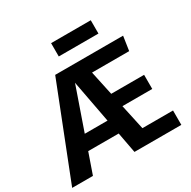

<svg xmlns="http://www.w3.org/2000/svg" viewBox="-211 -1067 1240 1249"><g transform="rotate(-30 409.0 -442.0)"><path d="M630 -884V-784H332V-884ZM570 -108H800V0H448L419 -155H190L136 0H-20L252 -692H762L746 -585H467L506 -403H753V-297H529ZM227 -264H398L338 -583Z"/></g></svg>

Font: Fira Sans SemiBold
Style: Regular
Weight: 600
Designer: bBox Type GmbH & Carrois Corporate GbR & Edenspiekermann AG
Foundry: bBox Type GmbH & Carrois Corporate GbR & Edenspiekermann AG
Version: Version 4.301;PS 004.301;hotconv 1.0.88;makeotf.lib2.5.64775